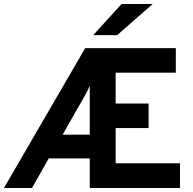

<svg xmlns="http://www.w3.org/2000/svg" viewBox="-41 -941 968 961"><path d="M-21.2 0 385.2 -700H839V-577.2H537.8V-422.8H702.8V-300H537.8V-123.8H859.8V0H408.2V-148.2H203.1L119.2 0ZM272.2 -267H408.2V-511.8Q405.3 -503.5 398.7 -490.4Q392.1 -477.3 384.2 -463.4Q376.4 -449.5 370.4 -439ZM425.4 -765 567.4 -921H723.2L545.2 -765Z"/></svg>

Font: Overpass
Style: Regular
Weight: 400
Designer: Delve Withrington, Dave Bailey, Thomas Jockin
Foundry: Delve Fonts LLC
Version: Version 4.000